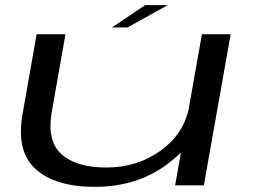

<svg xmlns="http://www.w3.org/2000/svg" viewBox="-20 -719 984 745"><path d="M659.5 0 682 -126.5Q658.5 -104 628.5 -81.5Q511.5 6 347 6Q196 6 119 -62.2Q42 -130.5 67.5 -276.5L122 -586H234L181 -285.5Q161 -173 218.2 -121Q275.5 -69 393 -69Q512.5 -69 604 -135Q688 -195.5 711 -290L763.5 -586H875L771 0ZM414.5 -612.5 543 -699H630.5L475 -612.5Z"/></svg>

Font: Anybody UltraExpanded Regular
Style: Italic
Weight: 400
Width: 9
Italic angle: -10°
Designer: Tyler Finck
Foundry: Etcetera Type Company
Version: Version 1.010; ttfautohint (v1.8.3) -l 8 -r 50 -G 200 -x 14 